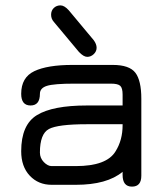

<svg xmlns="http://www.w3.org/2000/svg" viewBox="-20 -694 620 721"><path d="M332 -543Q342.8 -528.3 342.8 -514.6Q342.8 -501 332 -490.7Q321.3 -480.5 307.6 -480.5Q293.9 -480.5 276.4 -499L182.6 -611.3Q171.9 -623 171.9 -638.7Q171.9 -654.3 182.1 -664.1Q192.4 -673.8 207 -673.8Q221.7 -673.8 238.3 -655.3ZM306.6 -297.9H440.4V-338.9Q440.4 -363.3 431.6 -371.6Q422.9 -379.9 396.5 -379.9H258.8Q182.6 -379.9 156.2 -371.6Q129.9 -363.3 129.9 -341.8Q129.9 -297.9 94.7 -297.9Q59.6 -297.9 59.6 -341.8Q59.6 -403.3 108.9 -426.8Q158.2 -450.2 252 -450.2H403.3Q465.8 -450.2 488.3 -420.9Q510.7 -391.6 510.7 -323.2V-34.2Q510.7 6.8 475.6 6.8Q440.4 6.8 440.4 -37.1V-48.8Q381.8 0 264.6 0H173.8Q124 0 91.8 -34.2Q59.6 -68.4 59.6 -126Q59.6 -225.6 118.7 -261.7Q177.7 -297.9 306.6 -297.9ZM440.4 -227.5H306.6Q197.3 -227.5 163.6 -209.5Q129.9 -191.4 129.9 -121.1Q129.9 -100.6 144.5 -85.4Q159.2 -70.3 173.8 -70.3H264.6Q380.9 -70.3 414.1 -126Q440.4 -168 440.4 -223.6Q440.4 -225.6 440.4 -227.5Z"/></svg>

Font: Jura
Style: DemiBold
Weight: 600
Version: Version 2.5